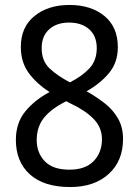

<svg xmlns="http://www.w3.org/2000/svg" viewBox="-20 -744 560 774"><path d="M260 -724Q347 -724 401 -679.5Q455 -635 455 -554Q455 -492 419.5 -449.5Q384 -407 329 -376Q370 -353 403.5 -326.5Q437 -300 456.5 -265Q476 -230 476 -184Q476 -95 418 -42.5Q360 10 263 10Q157 10 100.5 -41Q44 -92 44 -180Q44 -249 82.5 -295.5Q121 -342 180 -373Q128 -406 96 -449.5Q64 -493 64 -555Q64 -635 119 -679.5Q174 -724 260 -724ZM258 -653Q209 -653 178.5 -626Q148 -599 148 -550Q148 -498 180 -468Q212 -438 262 -412Q311 -437 340.5 -468.5Q370 -500 370 -550Q370 -599 339.5 -626Q309 -653 258 -653ZM128 -179Q128 -128 160.5 -94Q193 -60 260 -60Q324 -60 357.5 -94.5Q391 -129 391 -183Q391 -230 357.5 -264.5Q324 -299 264 -327L247 -336Q187 -306 157.5 -269.5Q128 -233 128 -179Z"/></svg>

Font: Noto Sans Thai SemCond
Style: Regular
Weight: 400
Width: 4
Designer: Monotype Design Team
Foundry: Monotype Imaging Inc.
Version: Version 2.002; ttfautohint (v1.8.4.7-5d5b)